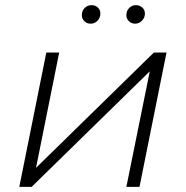

<svg xmlns="http://www.w3.org/2000/svg" viewBox="-20 -726 721 746"><path d="M55 0 160 -522H210L120 -74L578 -522H627L522 0H471L562 -449L103 0ZM505 -634Q491 -634 481 -643.5Q471 -653 471 -667Q471 -684 482 -695Q493 -706 508 -706Q522 -706 532.5 -697Q543 -688 543 -673Q543 -657 531.5 -645.5Q520 -634 505 -634ZM332 -634Q318 -634 308 -643.5Q298 -653 298 -667Q298 -684 309 -695Q320 -706 336 -706Q350 -706 360 -697Q370 -688 370 -673Q370 -657 359 -645.5Q348 -634 332 -634Z"/></svg>

Font: Montserrat Light
Style: Italic
Weight: 300
Italic angle: -11.3°
Designer: Julieta Ulanovsky
Foundry: Julieta Ulanovsky
Version: Version 9.000; ttfautohint (v1.8.4.7-5d5b)